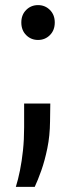

<svg xmlns="http://www.w3.org/2000/svg" viewBox="-20 -524 270 752"><path d="M129 -367.5Q101.5 -367.5 82.5 -386.5Q63.5 -405.5 63.5 -436Q63.5 -466 82.5 -485Q101.5 -504 129 -504Q156.5 -504 175.5 -485Q194.5 -466 194.5 -436Q194.5 -405.5 175.5 -386.5Q156.5 -367.5 129 -367.5ZM42 208Q51 179.5 58.2 143.5Q65.5 107.5 70 65Q74.5 22.5 74.5 -25.5V-118.5H177L176 -48.5Q175.5 7.5 165.5 56.2Q155.5 105 141.8 143.8Q128 182.5 116 208Z"/></svg>

Font: Spline Sans
Style: Regular
Weight: 400
Designer: Eben Sorkin, Mirko Velimirovic
Foundry: Sorkin Type
Version: Version 1.001